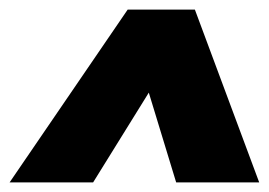

<svg xmlns="http://www.w3.org/2000/svg" viewBox="-21 -920 560 400"><path d="M-1 -540 245 -900H385L519 -540H346L289 -727L173 -540Z"/></svg>

Font: Bitter Black
Style: Italic
Weight: 900
Italic angle: -9°
Designer: Sol Matas, and Bitter project Authors
Foundry: Sol Matas
Version: Version 2.001